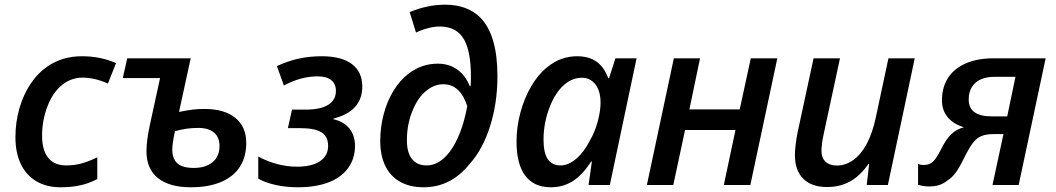

<svg xmlns="http://www.w3.org/2000/svg" viewBox="-20 -790 4511 820"><path d="M45.9 -204.1Q45.9 -267.6 62.5 -325.9Q79.1 -384.3 109.9 -430.9Q140.6 -477.5 183.1 -506.3Q246.1 -549.8 330.1 -549.8Q409.2 -549.8 475.6 -520.5L440.9 -433.1Q383.8 -458.5 333 -458.5Q284.2 -458.5 245.1 -427.2Q206.1 -396 183.1 -336.9Q159.7 -276.9 159.7 -210Q159.7 -143.1 190.4 -110.8Q216.3 -83.5 262.7 -83.5Q296.9 -83.5 327.6 -91.8Q358.4 -100.1 395.5 -118.2V-25.4Q361.8 -7.3 324 1.2Q286.1 9.8 239.3 9.8Q179.2 9.8 135.7 -15.6Q92.3 -41 69.1 -89.1Q45.9 -137.2 45.9 -204.1Z M605.5 -144Q605.5 -187.5 619.6 -254.4L663.6 -456.5H504.4L523.4 -541H794.4L744.6 -312Q780.3 -319.3 803.5 -322Q826.7 -324.7 853 -324.7Q938.5 -324.7 985.1 -286.6Q1031.7 -248.5 1031.7 -179.7Q1031.7 -120.1 1004.4 -77.6Q977.1 -35.2 923.8 -12.7Q870.6 9.8 794.4 9.8Q703.6 9.8 654.5 -29.5Q605.5 -68.8 605.5 -144ZM917.5 -166Q917.5 -204.1 894 -223.9Q870.6 -243.7 826.2 -243.7Q774.9 -243.7 727.1 -229.5Q715.8 -176.3 715.8 -151.9Q715.8 -111.3 738 -92Q760.3 -72.8 807.6 -72.8Q858.4 -72.8 887.9 -97.4Q917.5 -122.1 917.5 -166Z M1083 -26.9V-121.1Q1165 -78.1 1249 -78.1Q1312 -78.1 1346.7 -101.6Q1381.3 -125 1381.3 -167Q1381.3 -207 1352.8 -224.9Q1324.2 -242.7 1263.2 -242.7H1209.5L1227.1 -321.8H1285.2Q1352.5 -321.8 1385.3 -344.7Q1414.6 -365.2 1414.6 -401.9Q1414.6 -431.6 1394.5 -447.8Q1374.5 -463.9 1336.4 -463.9Q1265.1 -463.9 1192.4 -424.8L1162.6 -507.8Q1211.4 -530.3 1257.3 -540Q1303.2 -549.8 1354 -549.8Q1438.5 -549.8 1482.9 -516.4Q1527.3 -482.9 1527.3 -420.4Q1527.3 -367.7 1496.3 -333.3Q1465.3 -298.8 1404.3 -283.7V-280.8Q1449.7 -270 1472.9 -240.5Q1496.1 -210.9 1496.1 -167Q1496.1 -114.7 1469 -75.4Q1441.9 -36.1 1391.1 -14.2Q1333.5 9.8 1252.9 9.8Q1200.7 9.8 1156.5 -0.2Q1112.3 -10.3 1083 -26.9Z M1604 -188Q1604 -247.1 1618.7 -302.5Q1633.3 -357.9 1660.6 -402.6Q1688 -447.3 1725.1 -475.6Q1780.8 -518.1 1849.6 -518.1Q1897.5 -518.1 1932.6 -493.2Q1967.8 -468.3 1986.3 -421.9H1989.7Q1991.2 -433.1 1991.2 -463.9Q1991.2 -564.9 1964.4 -616.7Q1948.2 -647.5 1921.9 -662.1Q1895.5 -676.8 1857.4 -676.8Q1834.5 -676.8 1806.9 -669.4Q1779.3 -662.1 1756.8 -650.9L1729.5 -738.3Q1805.7 -770 1881.3 -770Q1978.5 -770 2034.2 -711.9Q2104.5 -637.2 2104.5 -464.8Q2104.5 -350.1 2072.8 -250.2Q2041 -150.4 1984.9 -88.9Q1905.3 9.8 1789.1 9.8Q1730.5 9.8 1688.7 -13.7Q1647 -37.1 1625.5 -81.5Q1604 -126 1604 -188ZM1900.9 -142.1Q1925.8 -175.3 1944.8 -224.4Q1963.9 -273.4 1975.6 -336.4Q1945.8 -430.2 1873 -430.2Q1834.5 -430.2 1800.3 -402.1Q1766.1 -374 1745.6 -325.7Q1717.8 -265.6 1717.8 -190.4Q1717.8 -138.2 1739.5 -110.8Q1761.2 -83.5 1802.2 -83.5Q1856.4 -83.5 1900.9 -142.1Z M2186 -185.5Q2186 -247.1 2202.4 -308.6Q2218.8 -370.1 2248.5 -421.1Q2278.3 -472.2 2316.9 -502.9Q2374 -549.8 2444.8 -549.8Q2494.6 -549.8 2527.3 -526.9Q2560.1 -503.9 2577.6 -456.1H2581.1L2608.4 -541H2698.7L2584.5 0H2493.7L2507.8 -100.1H2504.4Q2469.2 -44.4 2427.5 -17.3Q2385.7 9.8 2332.5 9.8Q2260.3 9.8 2223.1 -39.8Q2186 -89.4 2186 -185.5ZM2500.5 -191.9Q2521.5 -228.5 2533.2 -272.7Q2544.9 -316.9 2544.9 -352.1Q2544.9 -381.3 2536.6 -404.3Q2528.3 -427.2 2512.2 -440.9Q2493.7 -458 2465.8 -458Q2423.3 -458 2387.9 -426.5Q2352.5 -395 2329.1 -336.4Q2301.3 -267.1 2301.3 -193.8Q2301.3 -137.7 2319.3 -110.6Q2337.4 -83.5 2374 -83.5Q2408.2 -83.5 2441.9 -112.8Q2475.6 -142.1 2500.5 -191.9Z M2857.9 -541H2969.7L2924.3 -322.8H3139.2L3186.5 -541H3299.8L3184.6 0H3071.3L3121.1 -234.9H2905.8L2855.5 0H2742.7Z M3375 -127.4Q3375 -166 3386.2 -223.6L3454.6 -541H3567.4L3498 -218.3Q3488.3 -173.8 3488.3 -145Q3488.3 -115.7 3505.9 -99.4Q3523.4 -83 3554.7 -83Q3591.8 -83 3625 -107.2Q3658.2 -131.3 3682.1 -176.3Q3706.5 -222.7 3720.7 -289.6L3774.4 -541H3886.7L3772 0H3681.6L3691.9 -89.8H3689Q3654.3 -39.6 3611.1 -15.4Q3567.9 8.8 3512.2 8.8Q3446.3 8.8 3410.6 -26.6Q3375 -62 3375 -127.4Z M3900.9 -1V-89.8Q3911.1 -85.4 3923.8 -85.4Q3940.9 -85.4 3952.6 -91.3Q3964.4 -97.2 3975.1 -111.6Q3985.8 -126 4000.5 -154.8Q4021 -196.3 4042.7 -217Q4064.5 -237.8 4096.7 -246.6Q4051.8 -259.8 4027.3 -289.6Q4002.9 -319.3 4002.9 -361.3Q4002.9 -412.1 4024.7 -450.2Q4046.4 -488.3 4087.4 -510.7Q4141.1 -541 4223.6 -541H4445.8L4330.6 0H4218.8L4265.6 -217.3H4223.1Q4194.3 -217.3 4175 -210.2Q4155.8 -203.1 4141.6 -187.5Q4123.5 -168.5 4092.8 -106Q4074.7 -69.8 4059.6 -50Q4044.4 -30.3 4027.3 -20Q4011.7 -6.8 3992.4 -0.2Q3973.1 6.3 3947.3 6.3Q3922.9 6.3 3900.9 -1ZM4281.7 -293 4316.9 -461.9H4228.5Q4175.3 -461.9 4146.2 -436.5Q4117.2 -411.1 4117.2 -364.7Q4117.2 -293 4215.3 -293Z"/></svg>

Font: Viking Open Sans Light
Style: Bold Italic
Weight: 600
Italic angle: -12°
Foundry: Ascender Corporation
Version: Version 2.000